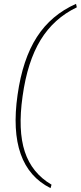

<svg xmlns="http://www.w3.org/2000/svg" viewBox="-20 -810 418 995"><path d="M374 -790 378 -772Q259 -715 190.5 -603Q122 -491 97 -311Q72 -135 108.5 -24Q145 87 247 147L242 165Q18 53 71 -318Q97 -503 171 -618Q245 -733 374 -790Z"/></svg>

Font: Exo 2.0 Thin
Style: Italic
Weight: 250
Italic angle: -8°
Designer: Natanael Gama
Version: Version 1.001;PS 001.001;hotconv 1.0.70;makeotf.lib2.5.58329